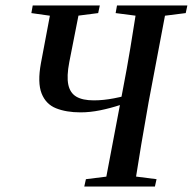

<svg xmlns="http://www.w3.org/2000/svg" viewBox="-20 -684 707 704"><path d="M275 -272Q223 -272 185.5 -287Q148 -302 132.5 -341.5Q117 -381 130 -452L170 -664H275L234 -456Q224 -404 230.5 -373.5Q237 -343 260 -329.5Q283 -316 324 -316Q359 -316 398 -323.5Q437 -331 493 -347L489 -325Q457 -311 420.5 -299Q384 -287 347 -279.5Q310 -272 275 -272ZM95 -636 100 -664H346L340 -636L231 -622H194ZM289 0 295 -27 407 -41H444L554 -27L548 0ZM363 0 430 -353Q445 -430 458 -508.5Q471 -587 483 -664H592L525 -310Q511 -232 498 -154.5Q485 -77 473 0ZM404 -636 409 -664H667L661 -636L550 -622H512Z"/></svg>

Font: Source Serif 4 48pt SemiBold
Style: Italic
Weight: 600
Italic angle: -12°
Designer: Frank Grießhammer
Foundry: Adobe Systems Incorporated
Version: Version 4.004;hotconv 1.0.116;makeotfexe 2.5.65601